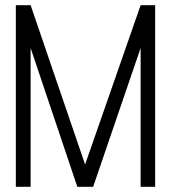

<svg xmlns="http://www.w3.org/2000/svg" viewBox="-20 -720 661 740"><path d="M98 -700H41V0H98V-535L278 0H339L522 -535V0H578V-700H522L308 -86Z"/></svg>

Font: Advent Pro
Style: Regular
Weight: 400
Designer: VivaRado, Andreas Kalpakidis
Foundry: VivaRado, Andreas Kalpakidis
Version: Version 3.000